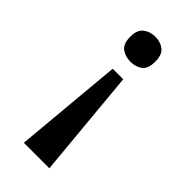

<svg xmlns="http://www.w3.org/2000/svg" viewBox="-230 -594 825 825"><g transform="rotate(45 182.5 -181.0)"><path d="M214 -315 260 180H105L150 -315ZM182 -542Q214 -542 236 -525Q258 -508 258 -466Q258 -422 236 -406Q214 -390 182 -390Q152 -390 129 -406Q106 -422 106 -466Q106 -508 129 -525Q152 -542 182 -542Z"/></g></svg>

Font: Noto Naskh Arabic SemiBold
Style: Regular
Weight: 600
Designer: Monotype Design Team, David Williams, Mohamad Dakak and Nizar Qandah
Foundry: Monotype Imaging Inc.
Version: Version 2.016